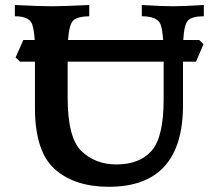

<svg xmlns="http://www.w3.org/2000/svg" viewBox="-20 -713 842 751"><path d="M405.8 17.6Q271.5 17.6 194.1 -51.5Q116.7 -120.6 116.7 -291.5V-471.7H58.6L41 -488.3L71.3 -556.6H115.7Q113.3 -595.7 106 -617.7Q94.7 -649.4 38.1 -649.4V-693.4Q135.7 -688.5 182.1 -688.5Q224.6 -688.5 329.1 -693.4V-649.4Q286.1 -648.9 268.3 -634.5Q250.5 -620.1 246.1 -556.6H618.2Q615.2 -597.2 608.4 -616.7Q596.2 -649.4 534.7 -649.4V-693.4Q617.2 -688.5 657.7 -688.5Q694.8 -688.5 777.3 -693.4V-649.4Q733.9 -649.4 717 -634.5Q700.2 -619.6 696.8 -556.6H759.3L775.9 -540L746.6 -471.7H695.8V-301.8Q695.8 17.6 405.8 17.6ZM435.1 -69.8Q526.4 -69.8 573.2 -123.5Q620.1 -177.2 620.1 -324.2V-471.7H244.6V-331.1Q244.6 -172.9 299.3 -121.3Q354 -69.8 435.1 -69.8Z"/></svg>

Font: Kelvinch
Style: Bold
Weight: 700
Designer: Paul James Miller
Foundry: High-Logic / Made with FontCreator
Version: Version 3.501;March 28, 2021;FontCreator 13.0.0.2683 64-bit